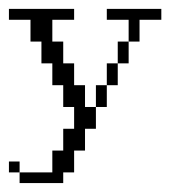

<svg xmlns="http://www.w3.org/2000/svg" viewBox="-20 -410 406 430"><path d="M0 -23.9V-48.3H23.9V-23.9ZM194.8 -170.4V-219.2H219.2V-170.4ZM219.2 -219.2V-268.1H243.7V-219.2ZM243.7 -268.1V-316.9H268.1V-268.1ZM23.9 0V-23.9H97.2V-72.8H121.6V-121.6H146V-170.4H121.6V-219.2H97.2V-268.1H72.8V-316.9H48.3V-365.7H0V-390.1H146V-365.7H97.2V-316.9H121.6V-268.1H146V-219.2H170.4V-170.4H194.8V-121.6H170.4V-72.8H146V-23.9H121.6V0ZM268.1 -316.9V-365.7H219.2V-390.1H341.3V-365.7H292.5V-316.9Z"/></svg>

Font: FS Mondwest Regular
Style: Regular
Weight: 400
Designer: NZWStudios2024
Foundry: https://fontstruct.com
Version: Version 1.0